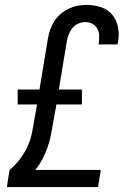

<svg xmlns="http://www.w3.org/2000/svg" viewBox="-20 -763 540 783"><path d="M8 0 19 -70Q42 -89 60 -112.5Q78 -136 90.5 -162Q103 -188 109 -215Q115 -242 119 -269L131 -337H52V-398H141L175 -603Q178 -622 184 -640Q190 -658 200.5 -675Q211 -692 226.5 -705.5Q242 -719 260 -727.5Q278 -736 296.5 -739.5Q315 -743 334 -743Q364 -743 392.5 -733.5Q421 -724 438.5 -702Q456 -680 461.5 -650.5Q467 -621 461 -590Q461 -588 460 -586Q459 -584 459 -582H382L383 -587Q385 -602 384.5 -617.5Q384 -633 377 -646Q370 -659 356.5 -666Q343 -673 328 -673Q313 -673 298.5 -666.5Q284 -660 274.5 -647.5Q265 -635 259.5 -620.5Q254 -606 252 -592L220 -398H314V-337H210L196 -258Q192 -234 187 -209.5Q182 -185 173.5 -161Q165 -137 153 -114Q141 -91 124 -70H391L380 0Z"/></svg>

Font: Iosevka
Style: Italic
Weight: 400
Italic angle: -9°
Monospace: yes
Designer: Belleve Invis
Foundry: Belleve Invis
Version: Version 32.5.0; ttfautohint (v1.8.4)